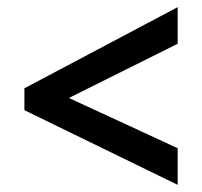

<svg xmlns="http://www.w3.org/2000/svg" viewBox="-20 -594 563 535"><path d="M48 -287 475 -79V-181L172 -321L475 -472V-574L48 -348Z"/></svg>

Font: Noto Sans Gurmukhi SemiCondensed SemiBold
Style: Regular
Weight: 600
Width: 4
Designer: Jelle Bosma - Monotype Design Team
Foundry: Monotype Imaging Inc.
Version: Version 2.004